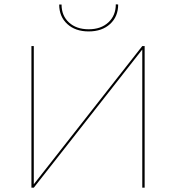

<svg xmlns="http://www.w3.org/2000/svg" viewBox="-20 -872 818 892"><path d="M255 -851H266Q266 -799 300.5 -767.5Q335 -736 392 -736Q449 -736 483.5 -768Q518 -800 518 -852L529 -851Q529 -795 491.5 -760.5Q454 -726 392 -726Q330 -726 292.5 -760.5Q255 -795 255 -851ZM652 0H641V-642L137 0H126V-658H137V-16L641 -658H652Z"/></svg>

Font: Ysabeau Infant Hairline
Style: Regular
Weight: 100
Designer: Christian Thalmann (Catharsis Fonts)
Version: Version 0.003